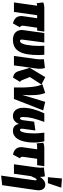

<svg xmlns="http://www.w3.org/2000/svg" viewBox="1112 -1995 1108 3372"><g transform="rotate(90 1666.0 -309.0)"><path d="M466.8 -407.2 433.1 -173.8Q429.2 -146 434.6 -130.6Q439.9 -115.2 458 -103L392.1 17.1Q321.3 2.4 287.4 -41.7Q253.4 -85.9 264.2 -161.1L299.8 -407.2H247.1L189.9 0H22.9L80.1 -407.2H79.1Q57.6 -407.2 36.1 -397.9L22 -515.1Q62 -533.2 111.8 -533.2H535.2L517.1 -407.2Z M941.9 -533.2Q946.8 -478 946.8 -441.9Q946.8 -383.8 944.1 -336.7Q941.4 -289.6 933.6 -240.7Q925.8 -191.9 913.3 -154.8Q900.9 -117.7 880.4 -84Q859.9 -50.3 832 -28.6Q804.2 -6.8 765.4 5.6Q726.6 18.1 678.7 18.1Q628.9 18.1 592.3 2Q555.7 -14.2 536.6 -41Q517.6 -67.9 510.5 -99.1Q503.4 -130.4 508.8 -164.1L560.5 -533.2H726.6L676.8 -155.8Q672.9 -129.9 678 -117.9Q683.1 -106 698.7 -106Q723.6 -106 741.9 -140.6Q760.3 -175.3 769.3 -230.2Q778.3 -285.2 782.5 -337.9Q786.6 -390.6 786.6 -441.9Q786.6 -491.2 783.7 -533.2Z M1343.3 17.1Q1297.4 8.8 1268.8 -15.4Q1240.2 -39.6 1225.6 -95.2L1171.4 -278.8L1334.5 -549.8L1465.3 -482.9L1332.5 -278.8L1386.2 -145Q1398.4 -113.3 1418.5 -107.9ZM962.4 0 1016.6 -388.2Q1027.3 -461.4 1019.5 -525.9L1174.3 -543.9Q1196.3 -476.6 1182.6 -387.2L1128.4 0Z M1612.3 -548.8Q1667.5 -424.8 1646.5 -145L1768.6 -548.8L1918.5 -513.2L1718.3 0H1516.6Q1524.4 -386.7 1459.5 -499Z M2018.1 18.1Q1951.2 18.1 1912.1 -29.8Q1873 -77.6 1873 -167Q1873 -325.7 1970.2 -533.2H2121.1Q2077.6 -414.1 2056.4 -329.6Q2035.2 -245.1 2035.2 -169.9Q2035.2 -135.7 2040.5 -120.8Q2045.9 -106 2059.1 -106Q2085 -106 2092.3 -168.9L2117.2 -355L2271.5 -376L2242.2 -163.1Q2238.3 -136.7 2241.9 -121.3Q2245.6 -106 2260.3 -106Q2283.7 -106 2298.6 -149.4Q2313.5 -192.9 2318.4 -247.1Q2323.2 -301.3 2323.2 -363.8Q2323.2 -406.7 2310.1 -533.2H2461.4Q2483.4 -447.3 2483.4 -360.8Q2483.4 -304.2 2477.8 -253.2Q2472.2 -202.1 2457.8 -151.4Q2443.4 -100.6 2420.7 -64Q2397.9 -27.3 2361.1 -4.6Q2324.2 18.1 2276.4 18.1Q2228.5 18.1 2197 -9Q2165.5 -36.1 2157.2 -88.9Q2113.3 18.1 2018.1 18.1Z M2769 -407.2 2735.8 -173.8Q2731.4 -146 2736.6 -130.6Q2741.7 -115.2 2759.8 -103L2694.8 17.1Q2545.4 -13.7 2566.9 -161.1L2602.1 -407.2H2550.8Q2525.9 -407.2 2499 -397.9L2485.8 -515.1Q2525.9 -533.2 2572.8 -533.2H2898.9L2880.9 -407.2Z M3114.7 -842.8 3275.9 -831.1 3196.8 -596.2H3091.8ZM3064 225.1 3146 -361.8Q3151.4 -398.9 3134.8 -398.9Q3123 -398.9 3110.1 -376.7Q3097.2 -354.5 3073.7 -299.8L3031.7 0H2864.7L2918.9 -388.2Q2929.7 -461.4 2921.9 -525.9L3076.7 -543.9Q3089.4 -504.9 3085.9 -456.1Q3146 -550.8 3223.6 -550.8Q3277.8 -550.8 3303.7 -508.1Q3329.6 -465.3 3318.8 -392.1L3231.9 207Z"/></g></svg>

Font: Fira Sans Compressed ExtraBold
Style: Italic
Weight: 800
Width: 3
Italic angle: -8°
Designer: Carrois Corporate & Edenspiekermann AG
Foundry: Carrois Corporate GbR & Edenspiekermann AG
Version: Version 4.203;PS 004.203;hotconv 1.0.88;makeotf.lib2.5.64775